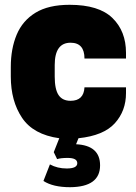

<svg xmlns="http://www.w3.org/2000/svg" viewBox="-20 -564 568 800"><path d="M272 216Q201 216 161 190L188 121Q219 138 258 138Q302 138 302 116Q302 94 262 94Q233 94 218 99L204 70L227 12Q119 -3 72 -73Q25 -143 25 -245V-285Q25 -361 49.5 -419.5Q74 -478 128 -511Q182 -544 270 -544Q392 -544 448.5 -489Q505 -434 505 -344V-320H332Q332 -386 274 -386Q208 -386 208 -293V-245Q208 -192 224 -168Q240 -144 274 -144Q329 -144 332 -200H505V-176Q505 -102 458.5 -50.5Q412 1 307 12L297 37Q397 42 397 125Q397 215 272 216Z"/></svg>

Font: Tanohe Sans ExtraBold
Style: Regular
Weight: 800
Designer: Village Type and Design LLC & Cristiano Sobral
Foundry: Cooper Hewitt Smithsonian Design Museum
Version: Version 1.00;September 29, 2021;FontCreator 13.0.0.2655 64-b